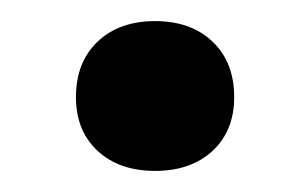

<svg xmlns="http://www.w3.org/2000/svg" viewBox="-20 -446 281 182"><path d="M127 -284Q93 -284 72.5 -303Q52 -322 52 -354Q52 -387 72.5 -406.5Q93 -426 127 -426Q161 -426 181.5 -406.5Q202 -387 202 -354Q202 -322 181.5 -303Q161 -284 127 -284Z"/></svg>

Font: Kantumruy Pro Medium
Style: Regular
Weight: 500
Designer: Sovichet Tep
Foundry: Sovichet Tep
Version: Version 1.002